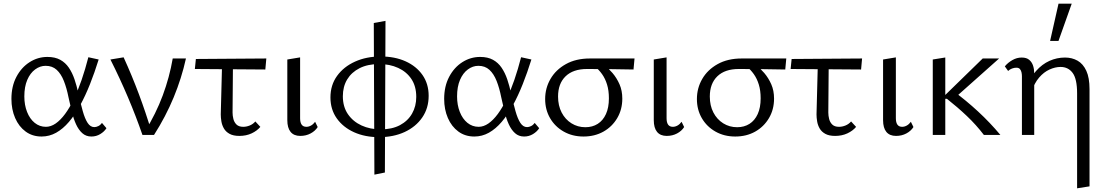

<svg xmlns="http://www.w3.org/2000/svg" viewBox="-20 -731 5989 1040"><path d="M205.2 8.5Q155.5 8.5 118.8 -18.5Q82.1 -45.4 62 -91.8Q41.9 -138.2 41.9 -195.3Q41.9 -263.6 68.9 -314.8Q95.9 -366 140.4 -394.3Q184.8 -422.6 236.9 -422.6Q278.2 -422.6 306.3 -407.1Q334.4 -391.6 352.8 -364.5Q371.3 -337.3 383.5 -301.7Q395.6 -266.1 404.2 -226Q416.7 -170 428.3 -129Q439.8 -87.9 454.7 -65.2Q469.6 -42.5 490.9 -42.5Q501.2 -42.5 512.5 -48Q523.9 -53.5 532.4 -65.1L556.6 -36.6Q545 -18.1 523.2 -4.8Q501.4 8.5 475.1 8.5Q446 8.5 425.8 -9.6Q405.6 -27.7 391.9 -57.8Q378.2 -87.9 368.9 -125.7Q359.5 -163.5 351.1 -203.8Q341.2 -253.9 326 -292.4Q310.8 -330.9 287.1 -352.7Q263.4 -374.5 227.1 -374.5Q196.9 -374.5 170.3 -354.9Q143.6 -335.3 127.7 -298.3Q111.8 -261.3 111.8 -208.7Q111.8 -162.3 126.6 -124.7Q141.4 -87.1 167.9 -65.6Q194.5 -44.1 228.6 -44.1Q255.5 -44.1 281.7 -62.2Q307.9 -80.4 332.5 -113.7Q357.2 -147.1 379.7 -193.8Q402.2 -240.5 422 -298Q441.8 -355.5 458.6 -421L514.4 -408.7Q492.5 -338.2 467.6 -275.6Q442.8 -213.1 414.3 -160.9Q385.8 -108.6 353.4 -70.7Q321 -32.7 284.2 -12.1Q247.4 8.5 205.2 8.5Z M751.6 0Q716.3 -102.1 672.9 -204.4Q629.5 -306.6 578.1 -408.7L649.6 -420.5Q695.2 -320.5 732.6 -220.3Q770 -120.1 800 -20.1H765.8Q824.8 -115.4 861.5 -214Q898.1 -312.6 915.6 -414.2H987.2Q963.6 -307.4 920.8 -203.7Q878 -100 814.2 0Z M1035.5 -357.3 1041 -411.5 1422.6 -414.2 1417.2 -354.5ZM1175.8 -111.1 1183.5 -408.7H1242L1239.7 -121.5Q1239.7 -104.3 1244.2 -86.4Q1248.7 -68.5 1261.2 -56.3Q1273.7 -44.1 1297.7 -44.1Q1314.9 -44.1 1332.6 -51.2Q1350.4 -58.4 1363.1 -73.1L1390.2 -43.7Q1372.5 -22.5 1343 -8.6Q1313.5 5.2 1276.5 5.2Q1243.9 5.2 1223.5 -6Q1203.1 -17.2 1192.8 -35.2Q1182.5 -53.2 1179.2 -73.4Q1175.8 -93.5 1175.8 -111.1Z M1606.5 5.2Q1571.9 5.2 1554.1 -16.5Q1536.3 -38.3 1536.3 -80.2V-408.7L1605.6 -420.2V-90.5Q1605.6 -67.7 1613.9 -55.9Q1622.2 -44.1 1639.7 -44.1Q1652.4 -44.1 1664.8 -51Q1677.2 -58 1686.9 -71.3L1700.8 -42.8Q1687.3 -21.4 1662.3 -8.1Q1637.4 5.2 1606.5 5.2Z M2033.2 12Q1957.2 12 1897.8 -14.7Q1838.4 -41.5 1804.1 -89.9Q1769.9 -138.3 1769.9 -203.2Q1769.9 -270.2 1805.8 -319.9Q1841.6 -369.5 1903.2 -397.3Q1964.7 -425.1 2042.4 -425.1Q2118.4 -425.1 2176.7 -398.9Q2235.1 -372.6 2268.5 -324.8Q2301.9 -276.9 2301.9 -212Q2301.9 -145 2267.1 -94.5Q2232.4 -44.1 2171.9 -16Q2111.4 12 2033.2 12ZM2008 215 2004.7 -606.5 2068.1 -617.9 2064.8 203.5ZM2041.9 -30.2Q2103.5 -30.2 2146.5 -53.1Q2189.5 -76.1 2212.1 -115.9Q2234.7 -155.6 2234.7 -206Q2234.7 -263.5 2208.5 -302.9Q2182.3 -342.3 2136.8 -363.1Q2091.4 -384 2033.6 -384Q1972.1 -384 1928 -361.8Q1884 -339.6 1860.5 -300.6Q1837.1 -261.6 1837.1 -209.7Q1837.1 -152.7 1864.6 -112.6Q1892.2 -72.5 1938.5 -51.3Q1984.7 -30.2 2041.9 -30.2Z M2549.2 8.5Q2499.5 8.5 2462.8 -18.5Q2426.1 -45.4 2406 -91.8Q2385.9 -138.2 2385.9 -195.3Q2385.9 -263.6 2412.9 -314.8Q2439.9 -366 2484.4 -394.3Q2528.8 -422.6 2580.9 -422.6Q2622.2 -422.6 2650.3 -407.1Q2678.4 -391.6 2696.8 -364.5Q2715.3 -337.3 2727.5 -301.7Q2739.6 -266.1 2748.2 -226Q2760.7 -170 2772.3 -129Q2783.8 -87.9 2798.7 -65.2Q2813.6 -42.5 2834.9 -42.5Q2845.2 -42.5 2856.5 -48Q2867.9 -53.5 2876.4 -65.1L2900.6 -36.6Q2889 -18.1 2867.2 -4.8Q2845.4 8.5 2819.1 8.5Q2790 8.5 2769.8 -9.6Q2749.6 -27.7 2735.9 -57.8Q2722.2 -87.9 2712.9 -125.7Q2703.5 -163.5 2695.1 -203.8Q2685.2 -253.9 2670 -292.4Q2654.8 -330.9 2631.1 -352.7Q2607.4 -374.5 2571.1 -374.5Q2540.9 -374.5 2514.3 -354.9Q2487.6 -335.3 2471.7 -298.3Q2455.8 -261.3 2455.8 -208.7Q2455.8 -162.3 2470.6 -124.7Q2485.4 -87.1 2511.9 -65.6Q2538.5 -44.1 2572.6 -44.1Q2599.5 -44.1 2625.7 -62.2Q2651.9 -80.4 2676.5 -113.7Q2701.2 -147.1 2723.7 -193.8Q2746.2 -240.5 2766 -298Q2785.8 -355.5 2802.6 -421L2858.4 -408.7Q2836.5 -338.2 2811.6 -275.6Q2786.8 -213.1 2758.3 -160.9Q2729.8 -108.6 2697.4 -70.7Q2665 -32.7 2628.2 -12.1Q2591.4 8.5 2549.2 8.5Z M3140.5 8.5Q3080.6 8.5 3033.4 -18.3Q2986.2 -45.1 2959.5 -91.1Q2932.9 -137.1 2932.9 -194.5Q2932.9 -253.8 2961.9 -303.6Q2990.8 -353.5 3045.3 -383.8Q3099.7 -414.2 3175.5 -414.2H3417L3411.5 -354.5Q3347.8 -355.6 3284.6 -356.5Q3221.5 -357.3 3159.7 -357.3Q3084.5 -357.3 3043.6 -317.7Q3002.8 -278.2 3002.8 -208.1Q3002.8 -159.1 3022.2 -121.6Q3041.6 -84.2 3075.5 -63Q3109.3 -41.9 3150.8 -41.9Q3188.9 -41.9 3217.6 -60Q3246.3 -78.2 3262.2 -113.1Q3278.2 -148.1 3278.2 -198.3Q3278.2 -240.6 3268.3 -272.8Q3258.5 -305 3241.1 -329.5Q3223.8 -353.9 3201 -371.7L3252.6 -378.9Q3275.5 -361.5 3298 -335.2Q3320.4 -308.9 3335.6 -274.7Q3350.8 -240.5 3350.8 -196.6Q3350.8 -138 3323.3 -91.3Q3295.7 -44.5 3248.5 -18Q3201.2 8.5 3140.5 8.5Z M3591.5 5.2Q3556.9 5.2 3539.1 -16.5Q3521.3 -38.3 3521.3 -80.2V-408.7L3590.6 -420.2V-90.5Q3590.6 -67.7 3598.9 -55.9Q3607.2 -44.1 3624.7 -44.1Q3637.4 -44.1 3649.8 -51Q3662.2 -58 3671.9 -71.3L3685.8 -42.8Q3672.3 -21.4 3647.3 -8.1Q3622.4 5.2 3591.5 5.2Z M3962.5 8.5Q3902.6 8.5 3855.4 -18.3Q3808.2 -45.1 3781.5 -91.1Q3754.9 -137.1 3754.9 -194.5Q3754.9 -253.8 3783.9 -303.6Q3812.8 -353.5 3867.3 -383.8Q3921.7 -414.2 3997.5 -414.2H4239L4233.5 -354.5Q4169.8 -355.6 4106.6 -356.5Q4043.5 -357.3 3981.7 -357.3Q3906.5 -357.3 3865.6 -317.7Q3824.8 -278.2 3824.8 -208.1Q3824.8 -159.1 3844.2 -121.6Q3863.6 -84.2 3897.5 -63Q3931.3 -41.9 3972.8 -41.9Q4010.9 -41.9 4039.6 -60Q4068.3 -78.2 4084.2 -113.1Q4100.2 -148.1 4100.2 -198.3Q4100.2 -240.6 4090.3 -272.8Q4080.5 -305 4063.1 -329.5Q4045.8 -353.9 4023 -371.7L4074.6 -378.9Q4097.5 -361.5 4120 -335.2Q4142.4 -308.9 4157.6 -274.7Q4172.8 -240.5 4172.8 -196.6Q4172.8 -138 4145.3 -91.3Q4117.7 -44.5 4070.5 -18Q4023.2 8.5 3962.5 8.5Z M4262.5 -357.3 4268 -411.5 4649.6 -414.2 4644.2 -354.5ZM4402.8 -111.1 4410.5 -408.7H4469L4466.7 -121.5Q4466.7 -104.3 4471.2 -86.4Q4475.7 -68.5 4488.2 -56.3Q4500.7 -44.1 4524.7 -44.1Q4541.9 -44.1 4559.6 -51.2Q4577.4 -58.4 4590.1 -73.1L4617.2 -43.7Q4599.5 -22.5 4570 -8.6Q4540.5 5.2 4503.5 5.2Q4470.9 5.2 4450.5 -6Q4430.1 -17.2 4419.8 -35.2Q4409.5 -53.2 4406.2 -73.4Q4402.8 -93.5 4402.8 -111.1Z M4833.5 5.2Q4798.9 5.2 4781.1 -16.5Q4763.3 -38.3 4763.3 -80.2V-408.7L4832.6 -420.2V-90.5Q4832.6 -67.7 4840.9 -55.9Q4849.2 -44.1 4866.7 -44.1Q4879.4 -44.1 4891.8 -51Q4904.2 -58 4913.9 -71.3L4927.8 -42.8Q4914.3 -21.4 4889.3 -8.1Q4864.4 5.2 4833.5 5.2Z M5309.4 0Q5267.7 -54.8 5216.8 -103Q5165.9 -151.2 5109.2 -195.8H5094.1V-210.6L5303 -414.2H5391.8L5142.2 -192V-239Q5212.7 -187.4 5278 -127Q5343.3 -66.6 5398.8 0ZM5032.5 0V-408.7L5100.3 -419.6V0Z M5814.3 289V-225.2Q5814.3 -303.5 5790.2 -336Q5766.1 -368.4 5724.7 -368.4Q5695.6 -368.4 5664.8 -354.4Q5634 -340.5 5608.5 -310.9Q5582.9 -281.3 5568.4 -235.2L5536.8 -252.9Q5559.7 -310.2 5592.2 -346.8Q5624.7 -383.4 5664.6 -401.3Q5704.6 -419.3 5748.9 -419.3Q5787 -419.3 5817 -402.2Q5847 -385.1 5864.3 -347.4Q5881.6 -309.8 5881.6 -248.3V278.4ZM5515.4 0V-318.1Q5515.4 -327.8 5513.3 -338.4Q5511.2 -349 5504.8 -356.7Q5498.5 -364.3 5485.5 -364.3Q5473.7 -364.3 5461.9 -359.9Q5450.1 -355.6 5440.6 -346.7L5422.8 -371.6Q5440 -392.2 5464 -405.7Q5487.9 -419.3 5514.2 -419.3Q5540.5 -419.3 5555 -406.8Q5569.5 -394.4 5575.8 -375.3Q5582 -356.3 5582 -334V0ZM5668 -509.1 5713.6 -711H5785.1L5713.4 -509.1Z"/></svg>

Font: Ysabeau
Style: Bold
Weight: 700
Designer: Christian Thalmann (Catharsis Fonts)
Version: Version 2.000;gftools[0.9.27.dev2+g8671c4b]